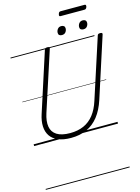

<svg xmlns="http://www.w3.org/2000/svg" viewBox="-247 -1490 1545 2118"><g transform="rotate(-15 525.0 -430.5)"><path d="M419 19Q332 19 273 -5.5Q214 -30 183.5 -75Q153 -120 150 -183Q147 -246 172 -321L390 -996Q393 -1006 400 -1010.5Q407 -1015 423 -1015Q437 -1015 443.5 -1010.5Q450 -1006 446 -995L225 -316Q197 -229 207.5 -166Q218 -103 271.5 -69Q325 -35 423 -35Q511 -35 578.5 -65Q646 -95 694 -156Q742 -217 771 -309L994 -996Q997 -1006 1003.5 -1010.5Q1010 -1015 1026 -1015Q1055 -1015 1049 -995L826 -305Q791 -197 734.5 -125Q678 -53 599.5 -17Q521 19 419 19ZM614 -1103Q596 -1103 585 -1111.5Q574 -1120 574 -1138Q574 -1162 589 -1181.5Q604 -1201 631 -1201Q649 -1201 660.5 -1192Q672 -1183 672 -1165Q672 -1141 657.5 -1122Q643 -1103 614 -1103ZM860 -1103Q842 -1103 830.5 -1111.5Q819 -1120 819 -1138Q819 -1162 834 -1181.5Q849 -1201 877 -1201Q894 -1201 905.5 -1192Q917 -1183 917 -1165Q917 -1141 902.5 -1122Q888 -1103 860 -1103ZM653 -1309Q642 -1309 639 -1315.5Q636 -1322 640 -1334Q643 -1348 649.5 -1354.5Q656 -1361 667 -1361H940Q952 -1361 954.5 -1354Q957 -1347 954 -1334Q950 -1322 943.5 -1315.5Q937 -1309 926 -1309ZM0 490H958V500H0ZM0 -20H958V0H0ZM0 -505H958V-500H0ZM0 -1010H958V-1000H0Z"/></g></svg>

Font: Playwrite MX Guides
Style: Regular
Weight: 400
Designer: Veronika Burian, José Scaglione
Foundry: TypeTogether
Version: Version 1.003